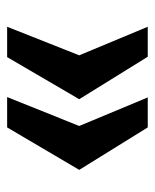

<svg xmlns="http://www.w3.org/2000/svg" viewBox="32 -531 434 538"><g transform="rotate(-90 249.0 -262.0)"><path d="M165 -257 246 -459H161L42 -257L161 -65H245ZM363 -257 443 -459H358L240 -257L359 -65H443Z"/></g></svg>

Font: 18Franklin
Style: Bold
Weight: 700
Designer: Pablo Impallari, Rodrigo Fuenzalida (Modified by Dan O. Williams)
Version: Version 0.025;PS 000.025;hotconv 1.0.88;makeotf.lib2.5.64775